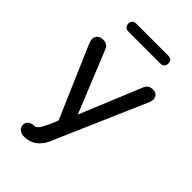

<svg xmlns="http://www.w3.org/2000/svg" viewBox="-257 -772 1045 1045"><g transform="rotate(45 265.5 -249.5)"><path d="M143 103Q165 103 186 56L191 47L216 -11L36 -429Q31 -444 31 -454Q31 -472 43 -483Q55 -494 78 -494Q96 -494 106.5 -486Q117 -478 125 -457L267 -108L411 -457Q419 -478 430 -486Q441 -494 461 -494Q479 -494 489.5 -483.5Q500 -473 500 -456Q500 -444 494 -430L278 67L274 77Q235 184 145 184Q123 184 109 172.5Q95 161 95 143Q95 123 109 113Q123 103 143 103ZM111 -653Q111 -667 119.5 -675Q128 -683 143 -683H387Q419 -683 419 -653Q419 -639 411 -630.5Q403 -622 387 -622H143Q128 -622 119.5 -630.5Q111 -639 111 -653Z"/></g></svg>

Font: SN Pro
Style: Regular
Weight: 400
Designer: Tobias Whetton
Foundry: Supernotes
Version: Version 1.003